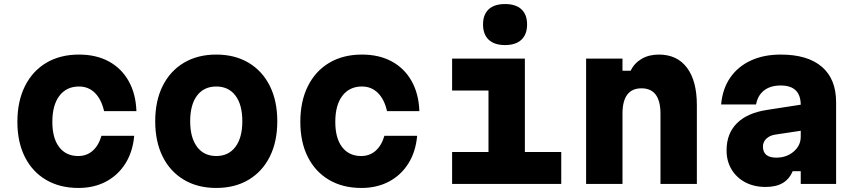

<svg xmlns="http://www.w3.org/2000/svg" viewBox="-20 -910 4240 950"><path d="M368 20Q276 20 208 -20Q140 -60 103 -133.5Q66 -207 66 -307Q66 -409 103.5 -484Q141 -559 209.5 -599.5Q278 -640 371 -640Q456 -640 518.5 -606Q581 -572 616.5 -509Q652 -446 655 -360H495Q482 -418 450 -450Q418 -482 371 -482Q309 -482 274 -436Q239 -390 239 -307Q239 -226 273 -182Q307 -138 367 -138Q409 -138 438.5 -164Q468 -190 482 -238H644Q637 -159 600.5 -101Q564 -43 504.5 -11.5Q445 20 368 20Z M1050 20Q958 20 890 -20.5Q822 -61 785 -135Q748 -209 748 -310Q748 -411 785 -485Q822 -559 890 -599.5Q958 -640 1050 -640Q1142 -640 1210 -599.5Q1278 -559 1315 -485Q1352 -411 1352 -310Q1352 -209 1315 -135Q1278 -61 1210 -20.5Q1142 20 1050 20ZM1050 -138Q1111 -138 1145 -183.5Q1179 -229 1179 -310Q1179 -392 1145 -437Q1111 -482 1050 -482Q989 -482 955 -437Q921 -392 921 -310Q921 -229 955 -183.5Q989 -138 1050 -138Z M1768 20Q1676 20 1608 -20Q1540 -60 1503 -133.5Q1466 -207 1466 -307Q1466 -409 1503.5 -484Q1541 -559 1609.5 -599.5Q1678 -640 1771 -640Q1856 -640 1918.5 -606Q1981 -572 2016.5 -509Q2052 -446 2055 -360H1895Q1882 -418 1850 -450Q1818 -482 1771 -482Q1709 -482 1674 -436Q1639 -390 1639 -307Q1639 -226 1673 -182Q1707 -138 1767 -138Q1809 -138 1838.5 -164Q1868 -190 1882 -238H2044Q2037 -159 2000.5 -101Q1964 -43 1904.5 -11.5Q1845 20 1768 20Z M2217 -620H2577V-158H2757V0H2217V-158H2397V-462H2217ZM2479 -687Q2426 -687 2398 -713.5Q2370 -740 2370 -789Q2370 -838 2398 -864Q2426 -890 2479 -890Q2532 -890 2560 -864Q2588 -838 2588 -789Q2588 -740 2560 -713.5Q2532 -687 2479 -687Z M2880 0V-620H3060V-560H3100Q3119 -598 3155 -619Q3191 -640 3240 -640Q3330 -640 3379 -575Q3428 -510 3428 -390V0H3248V-347Q3248 -473 3154 -473Q3060 -473 3060 -347V0Z M3902 -63Q3886 -24 3853 -4.5Q3820 15 3768 15Q3711 15 3667.5 -8Q3624 -31 3599.5 -72Q3575 -113 3575 -166Q3575 -249 3626 -300Q3677 -351 3774 -366L3942 -392Q3941 -487 3843 -487Q3792 -487 3760.5 -462.5Q3729 -438 3721 -393H3548Q3555 -470 3592.5 -525Q3630 -580 3694 -610Q3758 -640 3843 -640Q3976 -640 4046.5 -579.5Q4117 -519 4117 -404V0H3942V-63ZM3755 -185Q3755 -130 3821 -130Q3872 -130 3907 -160Q3942 -190 3942 -234V-263L3816 -244Q3789 -240 3772 -224Q3755 -208 3755 -185Z"/></svg>

Font: Martian Mono ExtraBold
Style: Regular
Weight: 800
Monospace: yes
Designer: Roman Shamin
Foundry: Evil Martians
Version: Version 1.000; ttfautohint (v1.8.4.7-5d5b)